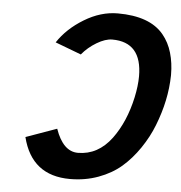

<svg xmlns="http://www.w3.org/2000/svg" viewBox="-53 -781 799 848"><g transform="rotate(5 346.5 -357.5)"><path d="M552.7 -462.4Q552.7 -613.8 420.9 -613.8Q390.6 -613.8 352.5 -591.1Q314.5 -568.4 288.1 -536.1L172.9 -579.6Q213.9 -642.1 286.9 -686.5Q359.9 -731 435.5 -731Q577.6 -731 638.7 -657.2Q667 -623 679.9 -578.1Q692.9 -533.2 692.9 -482.4V-477.5Q690.9 -367.7 646 -253.9Q625.5 -201.2 591.1 -150.4Q556.6 -99.6 514.4 -63.2Q472.2 -26.9 413.6 -5.4Q355 16.1 288.1 16.1Q117.7 16.1 76.2 -151.4L212.9 -200.2Q247.1 -102.1 313 -102.1Q401.9 -102.1 461.9 -182.6Q517.6 -258.3 541.5 -368.2Q552.7 -420.4 552.7 -462.4Z"/></g></svg>

Font: Tuffy
Style: BoldItalic
Weight: 700
Italic angle: -12°
Designer: Thatcher Ulrich, Karoly Barta, Michael Everson
Version: Version 001.271